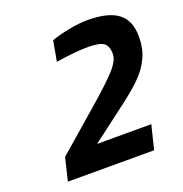

<svg xmlns="http://www.w3.org/2000/svg" viewBox="-122 -780 847 889"><g transform="rotate(-20 301.0 -336.0)"><path d="M90 -112 289 -285Q385 -368 423 -410.5Q461 -453 461 -485Q461 -524 440.5 -539Q420 -554 363 -554Q303 -554 205 -539L223 -639Q260 -652 311 -662Q362 -672 404 -672Q506 -672 554 -635Q602 -598 602 -519Q602 -462 582 -418Q562 -374 526.5 -337.5Q491 -301 432 -256L250 -118H517L488 0H63Z"/></g></svg>

Font: Cairo
Style: Bold Italic
Weight: 700
Italic angle: -13°
Designer: Mohamed Gaber, Accademia di Belle Arti di Urbino and others
Foundry: Kief Type Foundry, Accademia di Belle Arti di Urbino and others
Version: Version 3.011